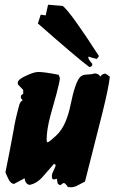

<svg xmlns="http://www.w3.org/2000/svg" viewBox="-20 -767 484 811"><path d="M68 -357Q68 -368 78 -370V-387L57 -409Q55 -413 55 -417Q55 -432 92 -448Q124 -463 142 -463Q168 -463 228 -451Q233 -437 233 -437Q233 -426 219 -372Q205 -324 192 -275Q177 -217 177 -177Q177 -166 181 -166Q187 -166 219 -196Q260 -235 278 -324Q297 -417 317 -440Q327 -452 347 -452Q371 -453 379 -457Q399 -456 403 -443Q413 -456 424 -456Q428 -456 444 -443Q439 -397 413 -292Q388 -195 339 0Q334 2 310 15Q295 24 279 24Q272 24 267 23Q255 6 250 6Q246 6 241.5 10.5Q237 15 233 15L224 9L220 -12Q210 -9 207 -9Q199 -9 199 -24Q199 -33 207 -48Q215 -63 215 -71L208 -75Q185 -49 162 -22Q135 9 104 14Q86 9 84 -14L39 10Q25 8 17 -8Q9 -24 3 -39Q22 -132 38 -220Q43 -256 62 -326Q68 -341 76 -343Q68 -351 68 -357ZM140 -668 152 -705 173 -702 183 -747 245 -742Q279 -715 398 -530L389 -518Q367 -523 354 -528Q353 -526 353 -524Q353 -517 370 -497Q370 -484 357 -484Q300 -527 140 -668Z"/></svg>

Font: Ode an Erik AH
Style: Regular
Weight: 400
Designer: Andreas Höfeld
Foundry: Fontgrube AH
Version: Version 2.00